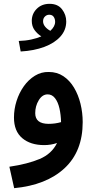

<svg xmlns="http://www.w3.org/2000/svg" viewBox="-20 -753 497 1003"><path d="M54 230 29 118Q124 104 187 77.5Q250 51 278 -6Q246 5 211 5Q139 5 96 -31.5Q53 -68 53 -139Q53 -183 66.5 -225.5Q80 -268 104.5 -302.5Q129 -337 162.5 -357.5Q196 -378 235 -377Q278 -377 311 -355Q344 -333 366.5 -295.5Q389 -258 400.5 -211Q412 -164 412 -115Q412 38 317 126Q222 214 54 230ZM164 -162Q164 -106 234 -106Q268 -106 299 -115Q298 -154 290.5 -187Q283 -220 267.5 -240Q252 -260 229 -260Q201 -260 182.5 -229.5Q164 -199 164 -162ZM88 -484 78 -539Q113 -540 143 -546.5Q173 -553 196 -563Q175 -576 160.5 -596Q146 -616 146 -644Q146 -681 172 -707Q198 -733 239 -733Q282 -733 304 -704.5Q326 -676 326 -641Q326 -596 295.5 -562Q265 -528 211.5 -508Q158 -488 88 -484ZM205 -642Q205 -627 215.5 -614Q226 -601 243 -592Q268 -615 268 -639Q268 -654 260.5 -665Q253 -676 237 -676Q224 -676 214.5 -666.5Q205 -657 205 -642Z"/></svg>

Font: Noto Sans Arabic UI SmCn SmBd
Style: Regular
Weight: 600
Width: 4
Designer: Monotype Design Team, Nadine Chahine and Nizar Qandah
Foundry: Monotype Imaging Inc.
Version: Version 2.010; ttfautohint (v1.8.4.7-5d5b)